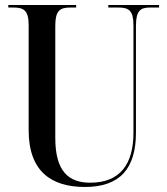

<svg xmlns="http://www.w3.org/2000/svg" viewBox="-20 -734 666 764"><path d="M318 10C459 10 521 -65 521 -207V-631C521 -692 539 -704 577 -704H613V-714H411V-704H451C493 -704 511 -692 511 -633V-206C511 -81 458 -7 339 -7C254 -7 200 -51 200 -185V-631C200 -692 218 -704 260 -704H283V-714H13V-704H34C75 -704 94 -692 94 -634V-216C94 -53 183 10 318 10Z"/></svg>

Font: Noto Serif Display Condensed Medium
Style: Regular
Weight: 500
Width: 3
Designer: Monotype Design Team
Foundry: Monotype Imaging Inc.
Version: Version 2.009